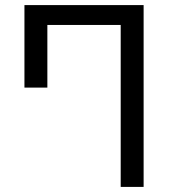

<svg xmlns="http://www.w3.org/2000/svg" viewBox="-20 -734 682 754"><path d="M454 0V-636H166V-390H76V-714H544V0Z"/></svg>

Font: Go Noto Current
Style: Regular
Weight: 400
Designer: Monotype Design Team
Foundry: Monotype Imaging Inc.
Version: Version 2.007; ttfautohint (v1.8) -l 8 -r 50 -G 200 -x 14 -D